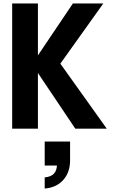

<svg xmlns="http://www.w3.org/2000/svg" viewBox="-20 -740 649 1104"><path d="M50 0V-720H198V0ZM166 -374 399 -720H574L327 -374ZM413 0 162 -374H327L594 0ZM237 344V280Q273 277 290.5 258Q308 239 308 201L359 212H237V74H383V182Q383 251 343.5 295Q304 339 237 344Z"/></svg>

Font: Instrument Sans SemiCondensed
Style: Bold
Weight: 700
Width: 4
Designer: Rodrigo Fuenzalida
Foundry: fragTYPE
Version: Version 1.000;gftools[0.9.28]